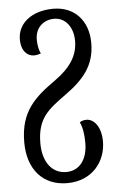

<svg xmlns="http://www.w3.org/2000/svg" viewBox="-56 -587 544 878"><g transform="rotate(-5 216.5 -148.0)"><path d="M217 252C333 252 396 167 396 76C396 8 363 -29 329 -29C318 -29 307 -26 298 -20C311 5 315 41 315 76C315 149 280 201 217 201C151 201 110 145 110 60C110 -56 163 -93 243 -151C328 -212 382 -273 382 -377C382 -480 319 -548 222 -548C122 -548 58 -494 58 -422C58 -365 89 -343 116 -343C127 -343 137 -346 148 -349C141 -363 135 -386 135 -414C135 -471 176 -502 222 -502C274 -502 309 -456 309 -393C309 -326 274 -272 202 -221C106 -153 37 -93 37 49C37 173 105 252 217 252Z"/></g></svg>

Font: Noto Serif Georgian ExtraCondensed
Style: Regular
Weight: 400
Width: 2
Designer: Monotype Design Team, Akaki Razmadze
Foundry: Google LLC
Version: Version 2.003